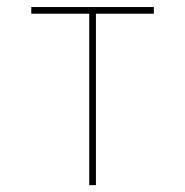

<svg xmlns="http://www.w3.org/2000/svg" viewBox="-20 -540 540 560"><path d="M240.2 -500H71.3V-519.5H428.7V-500H259.8V0H240.2Z"/></svg>

Font: Mgen+ 1mn thin
Style: Regular
Weight: 100
Designer: [Source Han Sans]
Ryoko NISHIZUKA  (kana & ideographs); Paul D. Hunt (Latin, Greek & Cyrillic); Wenlong ZHANG  (bopomofo
Version: Version 1.059.20150602